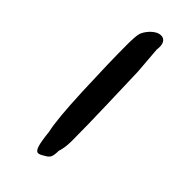

<svg xmlns="http://www.w3.org/2000/svg" viewBox="15 -232 416 416"><g transform="rotate(-45 223.0 -23.5)"><path d="M82 3Q68 3 62.5 0Q57 -3 53 -11Q47 -20 47 -25Q47 -31 58 -34.5Q69 -38 97 -41Q127 -48 210 -51.5Q293 -55 349 -55Q375 -55 384 -52.5Q393 -50 404 -40Q416 -28 416 -17Q416 -8 408.5 -4Q401 0 388 -2L325 3Q292 4 227.5 6Q163 8 117 8Q97 8 82 3Z"/></g></svg>

Font: Caveat
Style: Regular
Weight: 400
Designer: Pablo Impallari
Foundry: Pablo Impallari
Version: Version 1.500; ttfautohint (v1.6)